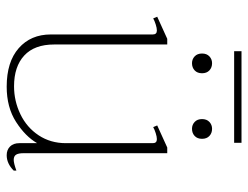

<svg xmlns="http://www.w3.org/2000/svg" viewBox="-104 -628 742 574"><g transform="rotate(90 267.0 -341.0)"><path d="M407 -670H133V-692H407ZM169 -604Q182 -604 190.5 -596Q199 -588 199 -574Q199 -560 190.5 -552Q182 -544 169 -544Q157 -544 148.5 -552Q140 -560 140 -574Q140 -588 148.5 -596Q157 -604 169 -604ZM365 -604Q378 -604 386.5 -596Q395 -588 395 -574Q395 -560 386.5 -552Q378 -544 365 -544Q353 -544 344.5 -552Q336 -560 336 -574Q336 -588 344.5 -596Q353 -604 365 -604ZM490 -19V-11Q469 10 444 10Q428 10 418 0Q408 -10 408 -28V-81Q388 -46 344.5 -18Q301 10 239 10Q165 10 124 -26Q83 -62 83 -122V-427Q83 -439 71 -439Q64 -439 53 -435.5Q42 -432 35 -428L30 -440L96 -470H113V-132Q113 -73 146 -42.5Q179 -12 238 -12Q282 -12 321.5 -31Q361 -50 384.5 -85.5Q408 -121 408 -167V-427Q408 -439 396 -439Q389 -439 378 -435.5Q367 -432 360 -428L355 -440L421 -470H438V-40Q438 -25 442.5 -18Q447 -11 458 -11Q468 -11 490 -19Z"/></g></svg>

Font: Taviraj Thin
Style: Regular
Weight: 100
Designer: Katatrad Team
Foundry: CadsonDemak
Version: Version 1.030